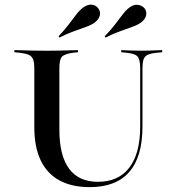

<svg xmlns="http://www.w3.org/2000/svg" viewBox="-20 -784 737 816"><path d="M125.8 -369.4V-492.7Q125.8 -517.7 121 -531Q116.1 -544.4 103.2 -550.4Q90.3 -556.5 65.3 -559.7L41.1 -562.1V-571Q56.5 -571 76.2 -570.2Q96 -569.4 119.4 -569Q142.7 -568.5 169.4 -568.5H179H187.9Q213.7 -568.5 236.3 -569Q258.9 -569.4 277.8 -570.2Q296.8 -571 311.3 -571V-562.1L289.5 -559.7Q254 -554.8 243.1 -542.7Q232.3 -530.6 232.3 -492.7V-369.4ZM361.3 11.3Q284.7 11.3 231.9 -17.7Q179 -46.8 152.4 -103.6Q125.8 -160.5 125.8 -243.5V-369.4H232.3V-233.1Q232.3 -123.4 273.4 -67.3Q314.5 -11.3 396 -11.3Q483.9 -11.3 529.8 -71.8Q575.8 -132.3 575.8 -246V-369.4H585.5V-246.8Q585.5 -117.7 529.4 -53.2Q473.4 11.3 361.3 11.3ZM575.8 -369.4V-492.7Q575.8 -530.6 564.9 -543.5Q554 -556.5 517.7 -559.7L495.2 -562.1V-571Q511.3 -570.2 533.1 -569.4Q554.8 -568.5 579.8 -568.5Q598.4 -568.5 614.5 -569Q630.6 -569.4 644.8 -570.2Q658.9 -571 669.4 -571V-562.1L646 -559.7Q620.2 -557.3 607.3 -550.8Q594.4 -544.4 589.9 -531Q585.5 -517.7 585.5 -492.7V-369.4ZM428.2 -624.2 425 -629.8Q450.8 -656.5 469 -680.2Q487.1 -704 501.6 -723Q516.1 -741.9 530.6 -752.4Q549.2 -766.1 566.9 -763.3Q584.7 -760.5 595.2 -747.6Q604.8 -733.9 600.8 -717.7Q596.8 -701.6 579.8 -688.7Q565.3 -678.2 542.3 -669.8Q519.4 -661.3 490.3 -651.2Q461.3 -641.1 428.2 -624.2ZM232.3 -624.2 229 -629.8Q254 -656.5 271.8 -679.8Q289.5 -703.2 304 -722.2Q318.5 -741.1 333.9 -752.4Q353.2 -766.1 370.6 -764.1Q387.9 -762.1 398.4 -747.6Q408.1 -733.9 404 -717.7Q400 -701.6 383.1 -688.7Q369.4 -678.2 346 -669.8Q322.6 -661.3 294 -651.2Q265.3 -641.1 232.3 -624.2Z"/></svg>

Font: Playfair 144pt SemiExpanded SemiBold
Style: Regular
Weight: 600
Width: 6
Designer: Claus Eggers Sørensen
Foundry: Claus Eggers Sørensen
Version: Version 2.203